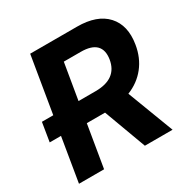

<svg xmlns="http://www.w3.org/2000/svg" viewBox="-164 -873 998 1019"><g transform="rotate(-30 335.0 -363.5)"><path d="M33 0 77.4 -267.8H8.2L27 -383.2H96.6L153.8 -727.3H440.7Q563.2 -727.3 621.6 -663.2Q680 -599.1 661.9 -489.7Q649.9 -415.5 607.8 -362.4Q565.7 -309.3 498.9 -282.7L606.5 0H436.8L341.6 -257.8H229.8L186.8 0ZM250.4 -381.4H354.8Q485.8 -381.4 503.6 -489.7Q512.4 -544.7 484.4 -573.2Q456.3 -601.6 391 -601.6H287.3Z"/></g></svg>

Font: Karasuma Gothic
Style: Bold Italic
Weight: 700
Italic angle: 9.39998°
Designer: Rasmus Andersson / Ryoko Nishizuka
Foundry: Genbu
Version: Version 1.00